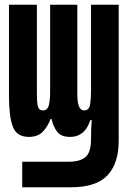

<svg xmlns="http://www.w3.org/2000/svg" viewBox="-20 -569 540 812"><path d="M280 223Q387 223 434.5 172.5Q482 122 482 26V-549H365V-186Q365 -152 361 -127Q357 -102 335 -102Q307 -102 307 -171V-549H192V-180Q192 -146 186.5 -124Q181 -102 162 -102Q144 -102 140 -120Q136 -138 136 -173V-549H18V-162Q18 -75 34.5 -32.5Q51 10 102 10Q140 10 161 -12Q182 -34 194 -66H198Q205 -34 221.5 -12Q238 10 277 10Q339 10 362 -61H368Q365 -32 365 17Q365 75 342 95Q319 115 269 115H74V223Z"/></svg>

Font: Noto Sans Mono UI Condensed ExtraBold
Style: Regular
Weight: 800
Width: 3
Designer: Monotype Design team
Foundry: Monotype Imaging Inc.
Version: 1.000